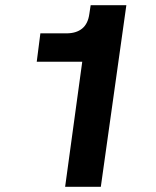

<svg xmlns="http://www.w3.org/2000/svg" viewBox="-20 -717 600 737"><path d="M230 0 305 -548 336 -480H121L135 -589H235Q273 -589 295.5 -607.5Q318 -626 323 -664L328 -697H465L367 0Z"/></svg>

Font: Hanken Grotesk ExtraBold
Style: Italic
Weight: 800
Italic angle: -8°
Designer: Alfredo Marco Pradil
Foundry: Hanken Design Co.
Version: Version 3.013